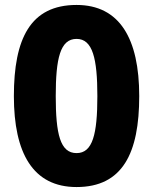

<svg xmlns="http://www.w3.org/2000/svg" viewBox="-20 -745 618 775"><path d="M542 -357C542 -589 463 -725 289 -725C102 -725 36 -588 36 -357C36 -127 113 10 289 10C475 10 542 -127 542 -357ZM205 -357C205 -509 223 -588 289 -588C354 -588 373 -509 373 -357C373 -203 354 -127 289 -127C223 -127 205 -204 205 -357Z"/></svg>

Font: Noto Sans Arabic UI XBd
Style: Regular
Weight: 800
Designer: Monotype Design Team, Nadine Chahine and Nizar Qandah
Foundry: Monotype Imaging Inc.
Version: Version 2.010